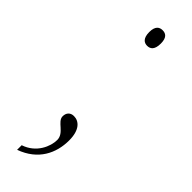

<svg xmlns="http://www.w3.org/2000/svg" viewBox="-231 -518 680 680"><g transform="rotate(45 108.5 -178.0)"><path d="M111 -432C127 -432 140 -441 140 -472C140 -502 127 -510 111 -510C96 -510 82 -502 82 -472C82 -441 96 -432 111 -432ZM46 154C124 126 153 64 153 0C153 -53 129 -73 104 -73C86 -73 76 -61 76 -44C76 -17 122 -7 122 29C122 61 101 113 46 131Z"/></g></svg>

Font: Noto Serif Devanagari SemiCondensed Thin
Style: Regular
Weight: 100
Width: 4
Designer: Universal Thirst, Indian Type Foundry and the Monotype Design Team
Foundry: Monotype Imaging Inc.
Version: Version 2.004